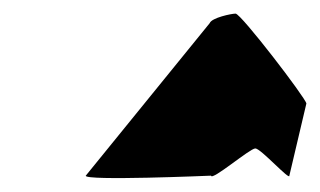

<svg xmlns="http://www.w3.org/2000/svg" viewBox="-20 -822 470 282"><path d="M106 -564C103 -556 290 -564 290 -564C291 -556 347 -604 355 -604C363 -604 406 -556 405 -564L430 -670C429 -678 334 -802 326 -802C320 -802 291 -796 288 -788Z"/></svg>

Font: Ampere
Style: SCUltCndIta
Weight: 400
Version: Version 1